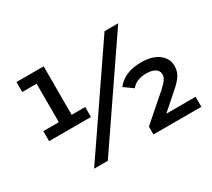

<svg xmlns="http://www.w3.org/2000/svg" viewBox="-133 -940 1304 1180"><g transform="rotate(-30 519.5 -350.0)"><path d="M374 -356V-285H77V-356H187V-629H85V-700H278V-356ZM710 -700H807L329 0H232ZM993 -71V0H653V-56L832 -212Q863 -240 874.5 -257.5Q886 -275 886 -293Q886 -317 864.5 -332Q843 -347 800 -347Q766 -347 739 -336Q712 -325 696 -303L633 -348Q659 -383 703 -402.5Q747 -422 807 -422Q886 -422 931 -388Q976 -354 976 -299Q976 -267 960.5 -239Q945 -211 899 -171L785 -71Z"/></g></svg>

Font: mBank SemiBold
Style: Regular
Weight: 600
Designer: Julieta Ulanovsky
Foundry: Julieta Ulanovsky
Version: Version 7.200